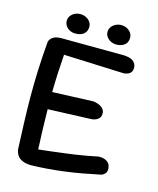

<svg xmlns="http://www.w3.org/2000/svg" viewBox="-118 -878 790 959"><g transform="rotate(15 277.5 -398.5)"><path d="M129.8 -2Q106.5 -3.5 91.6 -9.6Q76.8 -15.6 68.8 -24.2Q60.9 -32.9 57.1 -42.2Q53.4 -51.5 51.8 -58.6Q48.8 -130.9 46.2 -197.9Q43.8 -265 43.4 -331.2Q43.1 -397.4 45.8 -467.9Q48.5 -538.5 55.5 -618.8Q58.5 -632.8 73 -643.4Q87.5 -654.1 116.2 -654.4L442.5 -652.6Q442.5 -652.6 448.6 -652.1Q454.6 -651.6 464.4 -649.7Q474.1 -647.8 483.6 -642.8Q493 -637.9 499.2 -628.7Q505.5 -619.5 505.9 -605.6Q506.2 -590.5 499.6 -582.2Q493 -573.9 484.2 -570.4Q475.5 -567 468.7 -566.2Q461.9 -565.5 461.9 -565.5L151.1 -578Q147.2 -525.8 145 -477.6Q142.8 -429.5 142.2 -383.4Q141.8 -337.4 142.6 -290.6Q143.4 -243.9 144.6 -193.8Q145.9 -143.6 148.8 -87.6Q186.9 -92 219.7 -95.8Q252.5 -99.5 281 -103.4Q309.5 -107.2 336.9 -111.1Q364.4 -115 391.7 -120.1Q419 -125.1 448 -131.1Q448 -131.1 453.3 -131.4Q458.6 -131.8 466.9 -130.8Q475.2 -129.9 484.1 -126.3Q493 -122.8 500.2 -115.9Q507.5 -109 510 -97.8Q514.2 -82.5 511.2 -72.4Q508.2 -62.4 502.1 -57.1Q495.9 -51.8 490.8 -49.6Q485.6 -47.5 485.6 -47.5Q438.4 -37.5 394.7 -29.5Q351 -21.5 307.9 -15.9Q264.8 -10.2 221.1 -6.7Q177.5 -3.1 129.8 -2ZM78.1 -291.6 74 -380 353 -391Q353 -391 359.1 -390.1Q365.1 -389.1 374.2 -386.4Q383.4 -383.8 392.2 -378.4Q401 -373.1 407.1 -364.7Q413.1 -356.2 413.1 -343.4Q413.1 -328.5 405.6 -320Q398 -311.5 388.3 -307.6Q378.6 -303.8 371.1 -303.2Q363.5 -302.6 363.5 -302.6ZM390.1 -694.8Q374 -694.8 360.7 -701.5Q347.4 -708.2 339.3 -719.6Q331.2 -731 331.2 -745.1Q331.2 -759.1 339.3 -770.4Q347.4 -781.6 360.7 -788.4Q373.9 -795.2 390.1 -795.2Q406.2 -795.2 419.2 -788.4Q432.2 -781.6 440.1 -770.2Q448 -758.8 448 -745.1Q448 -719.6 431.1 -707.2Q414.2 -694.8 390.1 -694.8ZM178.1 -694.8Q162 -694.8 148.7 -701.6Q135.4 -708.4 127.8 -719.8Q120.2 -731.1 120.2 -745.1Q120.2 -759.1 127.8 -770.4Q135.4 -781.6 148.6 -788.4Q161.8 -795.2 177.9 -795.2Q194.6 -795.2 207.9 -788.4Q221.2 -781.6 229.1 -770.2Q237 -758.8 237 -745.1Q237 -728.1 229.1 -716.9Q221.2 -705.8 208 -700.2Q194.8 -694.8 178.1 -694.8Z"/></g></svg>

Font: Sour Gummy Black
Style: Regular
Weight: 900
Version: Version 1.000